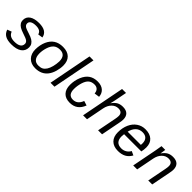

<svg xmlns="http://www.w3.org/2000/svg" viewBox="217 -1864 3013 3013"><g transform="rotate(45 1723.5 -358.0)"><path d="M442.9 -154.8Q442.9 -75.7 382.3 -33Q321.8 9.8 207.5 9.8Q122.6 9.8 72.5 -18.8Q22.5 -47.4 2.4 -108.9L74.2 -136.2Q90.3 -93.3 124.3 -73.7Q158.2 -54.2 215.3 -54.2Q285.2 -54.2 321.3 -77.9Q357.4 -101.6 357.4 -147Q357.4 -177.2 332.5 -197.5Q307.6 -217.8 227.1 -242.7Q164.6 -263.2 133.3 -282.7Q102.1 -302.2 85.4 -328.4Q68.8 -354.5 68.8 -389.2Q68.8 -460 125.5 -498.3Q182.1 -536.6 285.2 -536.6Q458 -536.6 479.5 -412.1L399.9 -399.9Q389.2 -438.5 359.4 -455.6Q329.6 -472.7 279.3 -472.7Q218.8 -472.7 186.3 -453.4Q153.8 -434.1 153.8 -398.9Q153.8 -378.4 164.1 -364.3Q174.3 -350.1 193.6 -339.1Q212.9 -328.1 282.7 -306.2Q344.7 -286.6 376.2 -266.6Q407.7 -246.6 425.3 -219.2Q442.9 -191.9 442.9 -154.8Z M1024.4 -333.5Q1024.4 -270 1004.9 -201.4Q985.4 -132.8 949 -85.2Q912.6 -37.6 859.9 -13.9Q807.1 9.8 739.7 9.8Q644 9.8 588.4 -47.9Q532.7 -105.5 532.7 -204.6Q534.7 -304.2 568.8 -381.3Q603 -458.5 663.6 -498Q724.1 -537.6 813.5 -537.6Q916 -537.6 970.2 -484.1Q1024.4 -430.7 1024.4 -333.5ZM933.6 -333.5Q933.6 -473.1 812.5 -473.1Q746.6 -473.1 706.8 -439.2Q667 -405.3 645 -336.4Q623 -267.6 623 -203.1Q623 -130.9 654.3 -93Q685.5 -55.2 745.1 -55.2Q795.4 -55.2 825.9 -72Q856.4 -88.9 879.4 -124.8Q902.3 -160.6 916.7 -216.3Q931.2 -272 933.6 -333.5Z M1072.3 0 1212.9 -724.6H1300.8L1159.7 0Z M1507.3 -59.6Q1607.4 -59.6 1648.4 -171.9L1724.6 -147.9Q1665.5 9.8 1505.4 9.8Q1411.6 9.8 1361.3 -43.5Q1311 -96.7 1311 -192.9Q1311 -290.5 1346.4 -374.5Q1381.8 -458.5 1440.2 -498.3Q1498.5 -538.1 1583.5 -538.1Q1666 -538.1 1714.1 -496.6Q1762.2 -455.1 1767.1 -382.8L1680.7 -370.6Q1677.7 -418 1651.4 -443.6Q1625 -469.2 1580.6 -469.2Q1519 -469.2 1481 -436.3Q1442.9 -403.3 1421.9 -331.5Q1400.9 -259.8 1400.9 -189.9Q1400.9 -59.6 1507.3 -59.6Z M1965.3 -438Q2005.9 -494.1 2046.6 -515.9Q2087.4 -537.6 2143.6 -537.6Q2215.8 -537.6 2252.2 -502Q2288.6 -466.3 2288.6 -398.9Q2288.6 -367.7 2278.3 -318.8L2216.3 0H2127.9L2189.5 -314.9Q2198.2 -357.9 2198.2 -388.2Q2198.2 -469.7 2110.8 -469.7Q2049.3 -469.7 2002.4 -422.9Q1955.6 -376 1939.9 -295.9L1882.3 0H1794.9L1935.5 -724.6H2023.4L1986.8 -536.1Q1978 -487.3 1963.9 -438Z M2459.5 -245.6Q2456.5 -228.5 2455.1 -190.4Q2455.1 -125.5 2487.5 -90.8Q2520 -56.2 2585.4 -56.2Q2632.8 -56.2 2671.4 -79.6Q2710 -103 2731.4 -143.6L2798.8 -112.8Q2763.2 -48.8 2708.3 -19.5Q2653.3 9.8 2575.2 9.8Q2477.1 9.8 2422.6 -44.7Q2368.2 -99.1 2368.2 -197.8Q2368.2 -295.9 2402.8 -373.8Q2437.5 -451.7 2500.5 -494.9Q2563.5 -538.1 2642.1 -538.1Q2742.2 -538.1 2797.9 -487.8Q2853.5 -437.5 2853.5 -345.7Q2853.5 -294.4 2841.8 -245.6ZM2764.2 -313 2766.1 -348.1Q2766.1 -408.7 2734.6 -440.9Q2703.1 -473.1 2644 -473.1Q2578.6 -473.1 2533.9 -431.4Q2489.3 -389.6 2471.2 -313Z M3240.7 0 3302.2 -314.9Q3311 -357.9 3311 -388.2Q3311 -469.7 3223.6 -469.7Q3162.1 -469.7 3115.2 -422.9Q3068.4 -376 3052.7 -295.9L2995.1 0H2907.2L2988.3 -415.5Q2998 -461.9 3007.3 -528.3H3090.3Q3090.3 -522.9 3085.2 -490.5Q3080.1 -458 3076.7 -438H3078.1Q3118.7 -494.1 3159.4 -515.9Q3200.2 -537.6 3256.3 -537.6Q3328.6 -537.6 3365 -502Q3401.4 -466.3 3401.4 -398.9Q3401.4 -367.7 3391.1 -318.8L3329.1 0Z"/></g></svg>

Font: Liberation Sans
Style: Italic
Weight: 400
Italic angle: -12°
Designer: Steve Matteson
Foundry: Ascender Corporation
Version: Version 2.1.5